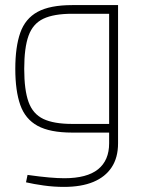

<svg xmlns="http://www.w3.org/2000/svg" viewBox="-20 -520 563 753"><path d="M231 213Q191 213 151.5 207.5Q112 202 82 195L88 166Q138 173 172.5 176Q207 179 232 179Q321 179 364.5 144Q408 109 408 42V-480L423 -466H263Q191 -466 150 -446.5Q109 -427 92 -380Q75 -333 75 -250Q75 -167 92 -120Q109 -73 150 -53.5Q191 -34 263 -34H408V0H263Q176 0 127.5 -26.5Q79 -53 59.5 -108.5Q40 -164 40 -250Q40 -336 59.5 -391.5Q79 -447 127.5 -473.5Q176 -500 263 -500H443V42Q443 98 418 136Q393 174 346 193.5Q299 213 231 213Z"/></svg>

Font: Cairo Play ExtraLight
Style: Regular
Weight: 250
Version: Version 3.119